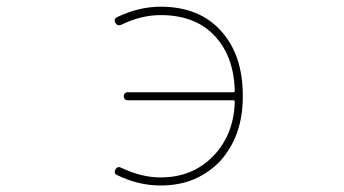

<svg xmlns="http://www.w3.org/2000/svg" viewBox="-20 -575 1040 581"><path d="M465.8 -13.7Q399.4 -13.7 335 -44.9Q327.1 -47.9 327.1 -54.7Q327.1 -57.6 329.1 -61.5Q335 -73.2 346.7 -67.4Q408.2 -38.1 465.8 -38.1Q562.5 -38.1 625 -102.5Q687.5 -167 690.4 -266.6Q690.4 -271.5 686.5 -271.5H366.2Q361.3 -271.5 357.9 -274.9Q354.5 -278.3 354.5 -283.7Q354.5 -289.1 357.9 -292.5Q361.3 -295.9 366.2 -295.9H686.5Q690.4 -295.9 690.4 -300.8Q687.5 -405.3 628.9 -467.3Q570.3 -529.3 465.8 -529.3Q407.2 -529.3 346.7 -500Q335 -495.1 329.1 -505.9Q327.1 -509.8 327.1 -513.7Q327.1 -520.5 335 -523.4Q400.4 -554.7 465.8 -554.7Q524.4 -554.7 569.8 -536.6Q615.2 -518.6 648.4 -481.9Q681.6 -445.3 698.2 -396.5Q714.8 -346.7 714.8 -284.2Q714.8 -223.6 697.8 -174.8Q680.7 -126 646.5 -87.9Q628.9 -69.3 608.9 -55.7Q588.9 -42 566.4 -32.2Q521.5 -13.7 465.8 -13.7Z"/></svg>

Font: Rounded-X Mgen+ 1mn thin
Style: Regular
Weight: 100
Designer: [Source Han Sans]
Ryoko NISHIZUKA  (kana & ideographs); Paul D. Hunt (Latin, Greek & Cyrillic); Wenlong ZHANG  (bopomofo
Version: Version 1.059.20150602